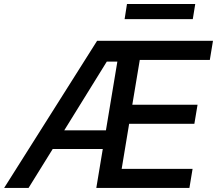

<svg xmlns="http://www.w3.org/2000/svg" viewBox="-41 -929 1072 949"><path d="M-20.6 0 438.9 -727.3H1011.7L996.1 -632.8H649.9L612.9 -411.2H935.4L919.7 -317.1H597.3L560.4 -94.5H910.9L895.2 0H435L467 -192.5H219.5L100.1 0ZM276.6 -284.8H482.6L539.1 -624.6H486.9ZM924 -909.1 911.9 -834.5H574.9L586.6 -909.1Z"/></svg>

Font: Karasuma Gothic
Style: Medium Italic
Weight: 500
Italic angle: 9.39998°
Designer: Rasmus Andersson / Ryoko Nishizuka
Foundry: Genbu
Version: Version 1.00